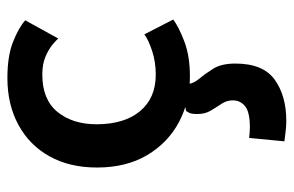

<svg xmlns="http://www.w3.org/2000/svg" viewBox="-154 -356 775 506"><g transform="rotate(-90 233.0 -103.5)"><path d="M285 10Q218 10 163.5 -19Q109 -48 76.5 -103Q44 -158 44 -235Q44 -307 73.5 -360Q103 -413 156.5 -442Q210 -471 280 -471Q338 -471 375.5 -456Q413 -441 432 -424L384 -337Q380 -342 368 -352Q356 -362 336.5 -370.5Q317 -379 289 -379Q223 -379 190.5 -339Q158 -299 158 -236Q158 -163 192.5 -121.5Q227 -80 289 -80Q322 -80 351 -89.5Q380 -99 395 -110L434 -34Q416 -20 377 -5Q338 10 285 10ZM167 264Q152 264 137 262Q122 260 113 259L122 166Q136 168 150 168Q190 168 205.5 155.5Q221 143 221 123Q221 107 212 93.5Q203 80 194 65Q185 50 185 30Q185 13 188.5 7.5Q192 2 193 0L221 -6L264 0Q264 18 277.5 34Q291 50 304.5 71.5Q318 93 318 130Q318 203 275.5 233.5Q233 264 167 264Z"/></g></svg>

Font: Alata
Style: Regular
Weight: 400
Designer: Spyros Zevelakis, Eben Sorkin
Foundry: Spyros Zevelakis
Version: Version 1.005; ttfautohint (v1.8.4.7-5d5b)